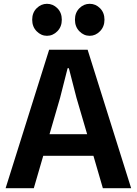

<svg xmlns="http://www.w3.org/2000/svg" viewBox="-20 -988 718 1008"><path d="M9.5 0 238 -727H440L668.5 0H520L470.5 -170H207L157.5 0ZM295.5 -474.5 240 -283.5H437.5L381.5 -474.5L341.5 -630H335ZM226.5 -800Q196 -800 172.5 -823.8Q149 -847.5 149 -884.5Q149 -921.5 172.5 -944.8Q196 -968 226.5 -968Q258 -968 281.2 -944.8Q304.5 -921.5 304.5 -884.5Q304.5 -847.5 281 -823.8Q257.5 -800 226.5 -800ZM451 -800Q420 -800 396.8 -823.8Q373.5 -847.5 373.5 -884.5Q373.5 -921.5 396.8 -944.8Q420 -968 451 -968Q482 -968 505.2 -944.8Q528.5 -921.5 528.5 -884.5Q528.5 -848 505 -824Q481.5 -800 451 -800Z"/></svg>

Font: Spline Sans SemiBold
Style: Regular
Weight: 600
Designer: Eben Sorkin, Mirko Velimirovic
Foundry: Sorkin Type
Version: Version 1.000; ttfautohint (v1.8.3)